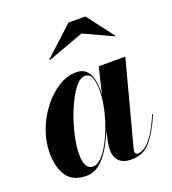

<svg xmlns="http://www.w3.org/2000/svg" viewBox="-131 -804 820 913"><g transform="rotate(-20 279.0 -347.0)"><path d="M359.5 -634.5 175 -567 172.5 -569.5 319.5 -704.5H404.5L507.5 -569.5L505.5 -567ZM352.5 -349Q352.5 -340.5 352 -330L383.5 -460H518L405.5 -36Q403.5 -28 403.5 -20.5Q403.5 -6.5 417 -6.5Q433 -6.5 452.5 -18.8Q472 -31 495 -64Q518 -97 544.5 -159.5L548.5 -158.5Q513.5 -75.5 476.2 -32.8Q439 10 380.5 10Q336.5 10 316.8 -11.5Q297 -33 297 -67.5Q297 -77.5 297.8 -85Q298.5 -92.5 299.5 -97.5L312 -159.5Q295 -115.5 271.5 -76.8Q248 -38 218.2 -14Q188.5 10 152.5 10Q83.5 10 53.2 -33.8Q23 -77.5 23 -152.5Q23 -210 44.2 -266.2Q65.5 -322.5 101.2 -368.5Q137 -414.5 181.2 -442.2Q225.5 -470 271.5 -470Q303.5 -470 321 -453.2Q338.5 -436.5 345.5 -409Q352.5 -381.5 352.5 -349ZM348.5 -351Q348.5 -390 339 -414.8Q329.5 -439.5 305 -439.5Q284.5 -439.5 263 -416Q241.5 -392.5 221.8 -353.8Q202 -315 186.2 -269.2Q170.5 -223.5 161.5 -178.8Q152.5 -134 152.5 -98.5Q152.5 -21 196 -21Q217.5 -21 239.2 -43Q261 -65 280.5 -101.5Q300 -138 315.5 -181.8Q331 -225.5 339.8 -269.8Q348.5 -314 348.5 -351Z"/></g></svg>

Font: Bodoni* 36pt
Style: Bold Italic
Weight: 700
Italic angle: -13°
Version: Version 2.3